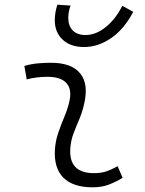

<svg xmlns="http://www.w3.org/2000/svg" viewBox="-20 -798 626 828"><path d="M487.3 -81.1 508.8 -31.2Q481 -14.2 450.2 -2.2Q419.4 9.8 379.4 9.8Q294.9 9.8 253.4 -31.7Q211.9 -73.2 216.8 -153.3Q219.2 -189.9 231 -224.6Q242.7 -259.3 256.6 -292Q270.5 -324.7 277.8 -355Q292 -410.2 267.6 -438.5Q243.2 -466.8 184.6 -466.8Q138.2 -466.8 95.2 -455.6L85 -513.7Q113.8 -522 142.6 -524.7Q171.4 -527.3 200.2 -527.3Q289.1 -527.3 326.4 -480.7Q363.8 -434.1 341.8 -345.2Q333.5 -310.5 320.6 -280.5Q307.6 -250.5 296.6 -221.2Q285.6 -191.9 283.2 -157.7Q275.9 -51.3 385.3 -51.3Q414.1 -51.3 435.8 -58.1Q457.5 -64.9 487.3 -81.1ZM342.3 -595.2Q284.2 -595.2 250.2 -627Q216.3 -658.7 216.3 -710.4Q216.3 -726.1 219 -743.4Q221.7 -760.7 227.5 -777.8L284.2 -773.9Q274.4 -746.1 274.4 -721.2Q274.4 -686.5 293.7 -666.7Q313 -647 348.6 -647Q394 -647 436.8 -681.9Q479.5 -716.8 507.3 -772.9L554.7 -747.1Q515.1 -671.9 459 -633.5Q402.8 -595.2 342.3 -595.2Z"/></svg>

Font: Cascadia Mono Light
Style: Italic
Weight: 300
Italic angle: -10°
Monospace: yes
Designer: Aaron Bell
Foundry: Saja Typeworks
Version: Version 2404.023; ttfautohint (v1.8.4)